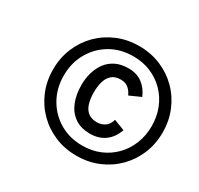

<svg xmlns="http://www.w3.org/2000/svg" viewBox="-152 -900 1140 1099"><g transform="rotate(30 417.5 -350.0)"><path d="M473 12Q396 12 330.2 -15.5Q264.5 -43 215.2 -92.2Q166 -141.5 138.5 -207.2Q111 -273 111 -350Q111 -427 138.5 -492.8Q166 -558.5 215.2 -607.8Q264.5 -657 330.2 -684.5Q396 -712 473 -712Q550 -712 615.8 -684.5Q681.5 -657 730.8 -607.8Q780 -558.5 807.5 -492.8Q835 -427 835 -350Q835 -273 807.5 -207.2Q780 -141.5 730.8 -92.2Q681.5 -43 615.8 -15.5Q550 12 473 12ZM478 -136Q416.5 -136 376.2 -164Q336 -192 316 -241Q296 -290 296 -353Q296 -398 307.5 -437.2Q319 -476.5 342 -506.8Q365 -537 400.2 -554Q435.5 -571 482.5 -571Q538 -571 575.2 -543.2Q612.5 -515.5 632 -468L558 -435Q547 -460 527.8 -476.5Q508.5 -493 477 -493Q439.5 -493 418 -474.2Q396.5 -455.5 387.5 -423.8Q378.5 -392 378.5 -353Q378.5 -311 388.2 -279.2Q398 -247.5 420 -230Q442 -212.5 478.5 -212.5Q507.5 -212.5 530.5 -227.8Q553.5 -243 562.5 -277L634 -249.5Q615 -194.5 574.8 -165.2Q534.5 -136 478 -136ZM473 -55Q536 -55 588.8 -77.2Q641.5 -99.5 680.5 -139.5Q719.5 -179.5 741 -233.5Q762.5 -287.5 762.5 -350Q762.5 -413 741 -466.8Q719.5 -520.5 680.5 -560.2Q641.5 -600 588.8 -622.2Q536 -644.5 473 -644.5Q389 -644.5 323.2 -606Q257.5 -567.5 219.5 -500.8Q181.5 -434 181.5 -350Q181.5 -266.5 219.5 -199.5Q257.5 -132.5 323.2 -93.8Q389 -55 473 -55Z"/></g></svg>

Font: Overpass Medium
Style: Italic
Weight: 500
Italic angle: -10°
Designer: Delve Withrington, Dave Bailey, Thomas Jockin
Foundry: Delve Fonts LLC
Version: Version 4.000